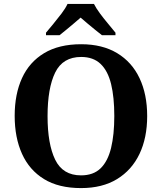

<svg xmlns="http://www.w3.org/2000/svg" viewBox="-20 -951 827 981"><path d="M394.1 10Q280 10 205 -36Q130 -82 92.5 -165Q55 -248 55 -359Q55 -470 92.5 -552Q130 -634 205.6 -679.5Q281.1 -725 394.7 -725Q503 -725 578.5 -679.5Q654 -634 693 -551.5Q732 -469 732 -358Q732 -247 692.7 -164.5Q653.4 -82 578.1 -36Q502.8 10 394.1 10ZM394.1 -55Q457 -55 494 -91Q531 -127 547.5 -195Q564 -263 564 -358.4Q564 -453.8 547.7 -521.2Q531.3 -588.7 494.1 -624.3Q456.8 -660 394.8 -660Q301 -660 262 -580.5Q223 -501 223 -357.5Q223 -215 262 -135Q301 -55 394.1 -55ZM215 -784Q231 -803 252.5 -829Q274 -855 294.5 -882Q315 -909 325 -931H460Q471 -909 491 -882Q511 -855 533 -829Q555 -803 570 -784V-771H501Q487 -782 467 -798Q447 -814 427 -831Q407 -848 392 -861Q377 -848 357 -831Q337 -814 317.5 -798Q298 -782 284 -771H215Z"/></svg>

Font: Noto Serif Kannada
Style: Regular
Weight: 400
Designer: Universal Thirst, Indian Type Foundry and the Monotype Design Team
Foundry: Monotype Imaging Inc.
Version: Version 2.003